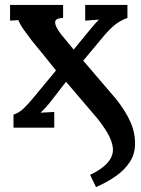

<svg xmlns="http://www.w3.org/2000/svg" viewBox="-20 -520 575 782"><path d="M371 242 347 192Q437 150 440 93Q441 71 427.5 40.5Q414 10 377 -37L249 -187L190 -111Q182 -100 169 -85.5Q156 -71 145 -61L201 -64V0H35V-53Q58 -61 76 -78Q94 -95 117 -123L208 -233Q185 -262 158 -295.5Q131 -329 110 -354Q94 -375 77.5 -398Q61 -421 55 -438L21 -436V-500H237V-447Q204 -446 204.5 -428.5Q205 -411 229 -380L280 -318L335 -385Q348 -401 359.5 -414.5Q371 -428 383 -440L327 -436V-500H499V-447Q466 -435 442 -414Q418 -393 390 -358L319 -273L455 -114Q493 -65 511.5 -23Q530 19 530 61Q531 105 509.5 138.5Q488 172 451.5 197.5Q415 223 371 242Z"/></svg>

Font: Lora SemiBold
Style: Regular
Weight: 600
Designer: Olga Karpushina, Alexei Vanyashin (Cyrillic)
Foundry: Cyreal
Version: Version 3.011; ttfautohint (v1.8.4.7-5d5b)